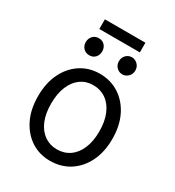

<svg xmlns="http://www.w3.org/2000/svg" viewBox="-192 -910 944 1034"><g transform="rotate(30 280.0 -393.0)"><path d="M278 11Q212 11 160.5 -22.5Q109 -56 79 -116.5Q49 -177 49 -259Q49 -341 78.5 -401.5Q108 -462 160 -496Q212 -530 278 -530Q346 -530 398.5 -496Q451 -462 481 -401.5Q511 -341 511 -259Q511 -177 481 -116.5Q451 -56 398.5 -22.5Q346 11 278 11ZM279 -61Q324 -61 358 -84.5Q392 -108 411 -152.5Q430 -197 430 -259Q430 -321 411 -366Q392 -411 357.5 -435Q323 -459 278 -459Q234 -459 200.5 -435Q167 -411 148.5 -366Q130 -321 130 -259Q130 -197 149 -152.5Q168 -108 202 -84.5Q236 -61 279 -61ZM154 -737V-797H406V-737ZM177 -587Q155 -587 140.5 -602Q126 -617 126 -640Q126 -663 140.5 -678Q155 -693 177 -693Q200 -693 214 -678Q228 -663 228 -640Q228 -617 214 -602Q200 -587 177 -587ZM383 -587Q362 -587 347 -602Q332 -617 332 -640Q332 -663 347 -678Q362 -693 383 -693Q403 -693 418.5 -678Q434 -663 434 -640Q434 -617 418.5 -602Q403 -587 383 -587Z"/></g></svg>

Font: Ubuntu Sans Mono
Style: Regular
Weight: 400
Monospace: yes
Designer: Dalton Maag Ltd
Foundry: Dalton Maag Ltd
Version: Version 1.006